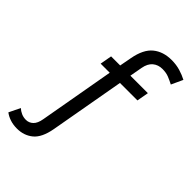

<svg xmlns="http://www.w3.org/2000/svg" viewBox="-417 -858 1196 1196"><g transform="rotate(45 181.0 -260.0)"><path d="M243 -501H397L383 -423H229L141 72Q125 160 81.5 196Q38 232 -24 232Q-57 232 -84.5 223Q-112 214 -133 198L-97 124Q-83 137 -64 145.5Q-45 154 -23 154Q4 154 24 135Q44 116 51 74L139 -423H59L73 -501H153L168 -581Q185 -673 233.5 -712.5Q282 -752 356 -752Q397 -752 432 -741.5Q467 -731 495 -716L460 -640Q437 -652 412.5 -662Q388 -672 355 -672Q318 -672 292 -650.5Q266 -629 258 -584Z"/></g></svg>

Font: ABeeZee
Style: Italic
Weight: 400
Italic angle: -10°
Designer: Anja Meiners
Foundry: Anja Meiners
Version: Version 1.003; ttfautohint (v1.8.3)